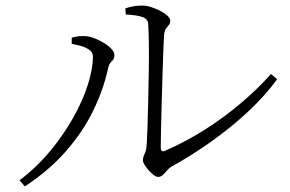

<svg xmlns="http://www.w3.org/2000/svg" viewBox="-20 -694 1040 688"><path d="M547 -60Q540 -60 530.5 -67Q521 -74 512.5 -84Q504 -94 498 -103.5Q492 -113 492 -120Q492 -129 495 -135Q498 -141 501.5 -151Q505 -161 506 -181Q507 -198 508.5 -237.5Q510 -277 511 -328Q512 -379 513 -432.5Q514 -486 513.5 -532.5Q513 -579 511 -608Q510 -626 490.5 -633Q471 -640 431 -642L429 -664Q447 -670 461 -672Q475 -674 491 -674Q505 -674 522 -668.5Q539 -663 554.5 -655Q570 -647 580 -637.5Q590 -628 590 -620Q590 -610 585 -604.5Q580 -599 575 -592Q570 -585 568 -570Q567 -557 565.5 -519.5Q564 -482 562.5 -431.5Q561 -381 559.5 -328Q558 -275 557 -231.5Q556 -188 556 -165Q556 -148 570 -153Q646 -186 716.5 -231Q787 -276 847 -327.5Q907 -379 951 -429L973 -410Q930 -351 869.5 -294.5Q809 -238 739.5 -188.5Q670 -139 600 -100Q588 -94 580 -84.5Q572 -75 564 -67.5Q556 -60 547 -60ZM50 -48Q111 -94 159.5 -152.5Q208 -211 242.5 -272.5Q277 -334 295 -391Q313 -448 313 -492Q313 -507 298.5 -516.5Q284 -526 266 -530.5Q248 -535 237 -537V-559Q247 -562 261.5 -564Q276 -566 291 -564Q303 -563 319.5 -556.5Q336 -550 352.5 -540Q369 -530 379.5 -518.5Q390 -507 390 -497Q390 -482 380.5 -474.5Q371 -467 367 -448Q351 -374 314.5 -298.5Q278 -223 217.5 -153.5Q157 -84 69 -26Z"/></svg>

Font: Noto Serif SC ExtraLight Light
Style: Regular
Weight: 300
Version: Version 2.002-H1;hotconv 1.1.0;makeotfexe 2.6.0